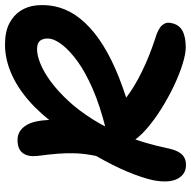

<svg xmlns="http://www.w3.org/2000/svg" viewBox="-18 -732 763 767"><g transform="rotate(-90 363.5 -348.5)"><path d="M88 13Q51 13 33 -20.5Q15 -54 27 -118Q37 -163 60.5 -219.5Q84 -276 124 -346Q133 -390 134.5 -426Q136 -462 133 -499Q130 -536 124 -581Q120 -618 135.5 -639Q151 -660 188 -660Q226 -660 248 -623Q270 -586 268 -499L241 -498Q290 -567 344.5 -614.5Q399 -662 456 -686Q513 -710 568 -710Q620 -710 653 -693Q686 -676 704 -648Q722 -620 725.5 -584.5Q729 -549 722 -513Q713 -468 686 -428Q659 -388 614 -352Q569 -316 505 -284.5Q441 -253 357 -226Q398 -194 459 -164Q520 -134 590 -111Q632 -99 646 -82.5Q660 -66 655 -46Q649 -15 624.5 -1.5Q600 12 558 12Q532 12 491.5 -0.5Q451 -13 404.5 -35Q358 -57 312.5 -85.5Q267 -114 231.5 -145Q196 -176 178 -207Q170 -223 174 -244Q178 -265 192 -283Q206 -301 227 -306Q324 -330 391.5 -359.5Q459 -389 501.5 -420Q544 -451 566 -479Q588 -507 592 -528Q596 -550 587 -566Q578 -582 550 -582Q526 -582 492.5 -568.5Q459 -555 421 -527Q383 -499 344 -457Q305 -415 269 -357.5Q233 -300 204 -227.5Q175 -155 156 -66Q150 -36 141 -19Q132 -2 119 5.5Q106 13 88 13Z"/></g></svg>

Font: Shantell Sans SemiBold
Style: Italic
Weight: 600
Italic angle: -11°
Designer: Stephen Nixon, Anya Danilova, Shantell Martin
Foundry: Arrow Type
Version: Version 1.011;[c5ecc13dd]